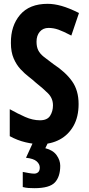

<svg xmlns="http://www.w3.org/2000/svg" viewBox="-20 -837 463 1004"><path d="M391 -293Q391 -226 364.5 -179Q338 -132 292.5 -107.5Q247 -83 189 -83Q156 -83 113.5 -93Q71 -103 31 -125V-266Q72 -243 111.5 -225.5Q151 -208 189 -208Q227 -208 242 -231.5Q257 -255 257 -286Q257 -323 231 -349Q205 -375 167 -405Q152 -419 130.5 -435.5Q109 -452 87.5 -475Q66 -498 51.5 -531.5Q37 -565 37 -612Q36 -702 85 -759.5Q134 -817 229 -817Q263 -817 302 -806Q341 -795 393 -769L353 -651Q311 -673 285.5 -682Q260 -691 234 -691Q205 -691 188 -671Q171 -651 171 -619Q171 -592 180 -574Q189 -556 209 -540Q229 -524 259 -502Q323 -460 357 -412Q391 -364 391 -293ZM295 30Q295 87 267 117Q239 147 160 147Q143 147 128.5 146Q114 145 99 141V62Q114 65 131 68Q148 71 159 71Q171 71 179.5 63.5Q188 56 188 39Q188 21 171.5 6.5Q155 -8 116 -12L153 -93H232L217 -62Q257 -52 276 -25.5Q295 1 295 30Z"/></svg>

Font: Noto Sans Kannada UI ExtraCondensed
Style: Bold
Weight: 700
Width: 2
Designer: Jelle Bosma - Monotype Design Team
Foundry: Monotype Imaging Inc.
Version: Version 2.005; ttfautohint (v1.8.4.7-5d5b)